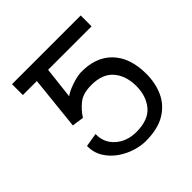

<svg xmlns="http://www.w3.org/2000/svg" viewBox="-150 -641 764 764"><g transform="rotate(-45 231.5 -259.5)"><path d="M133.2 -234 83.5 -241.1 107.2 -467.3H28.4V-528.4H415.1V-467.3H170.5L155.2 -333.5Q170.8 -345.5 200.5 -355.8Q230.1 -366.1 252.8 -367.9Q338.8 -370.4 387.1 -320.8Q435.4 -271.3 435.7 -180Q435.7 -127.8 416.4 -85Q397 -42.3 354.9 -16.9Q312.9 8.5 244 8.5Q217.7 8.5 186.8 -1.1Q155.9 -10.7 128.4 -29.8Q100.9 -49 83.1 -77.4Q65.3 -105.8 65.3 -143.5L123.2 -153.1Q121.8 -105.1 156.6 -74.4Q191.4 -43.7 244 -43.7Q312.1 -43.7 342.7 -80.6Q373.2 -117.5 373.2 -173.3Q373.2 -230.8 342.7 -266.9Q312.1 -302.9 249.6 -302.9Q201.7 -302.9 175.8 -281.8Q149.9 -260.7 133.2 -234Z"/></g></svg>

Font: Inter UI Extra Light
Style: Regular
Weight: 200
Designer: Rasmus Andersson
Foundry: rsms
Version: 3.2;8d6f07862